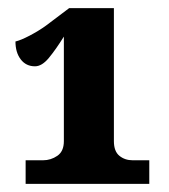

<svg xmlns="http://www.w3.org/2000/svg" viewBox="-20 -839 415 472"><path d="M43 -387V-445H86Q105 -445 121 -456Q137 -467 137 -492V-749Q117 -717 100 -696.5Q83 -676 66 -676Q44 -676 31 -693Q18 -710 18 -737Q31 -740 53 -751.5Q75 -763 93 -776L150 -819H260V-492Q260 -467 273.5 -456Q287 -445 306 -445H347V-387Z"/></svg>

Font: Noto Serif SemiCondensed Black
Style: Regular
Weight: 900
Width: 4
Designer: Monotype Design Team
Foundry: Monotype Imaging Inc.
Version: Version 2.014; ttfautohint (v1.8.4.7-5d5b)